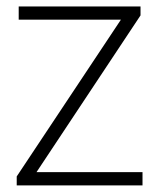

<svg xmlns="http://www.w3.org/2000/svg" viewBox="-20 -560 479 580"><path d="M30.5 0V-27L354.5 -514.5V-500.5H36.5V-540.5H404.5V-513.5L81 -26V-40H410.5V0Z"/></svg>

Font: Encode Sans Condensed Thin ExtraLight
Style: Regular
Weight: 250
Version: Version 3.002